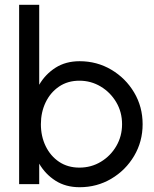

<svg xmlns="http://www.w3.org/2000/svg" viewBox="-20 -770 646 803"><path d="M313 -514Q385.5 -514 445.5 -478.5Q505.5 -443 541 -383.2Q576.5 -323.5 576.5 -250.5Q576.5 -178 541 -118Q505.5 -58 445.5 -22.5Q385.5 13 313 13Q255 13 212.2 -14.2Q169.5 -41.5 144 -85.5V0H60V-750H144V-415.5Q169.5 -459.5 212.2 -486.8Q255 -514 313 -514ZM312 -69Q361.5 -69 402 -93.5Q442.5 -118 466.5 -159.2Q490.5 -200.5 490.5 -250.5Q490.5 -301.5 466 -342.8Q441.5 -384 401 -408.2Q360.5 -432.5 312 -432.5Q263 -432.5 226.8 -407.8Q190.5 -383 170.8 -341.8Q151 -300.5 151 -250.5Q151 -200 171 -158.8Q191 -117.5 227.2 -93.2Q263.5 -69 312 -69Z"/></svg>

Font: Urbanist Medium
Style: Regular
Weight: 500
Designer: Corey Hu
Foundry: Corey Hu
Version: Version 1.321; ttfautohint (v1.8.4.7-5d5b)